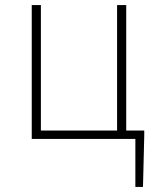

<svg xmlns="http://www.w3.org/2000/svg" viewBox="-20 -547 616 756"><path d="M513 189V0H105V-527H141V-33H441V-527H477V-33H548V-13L543 189Z"/></svg>

Font: Noto Sans TC Thin
Style: Regular
Weight: 100
Designer: Ryoko NISHIZUKA 西塚涼子 (kana, bopomofo & ideographs); Paul D. Hunt (Latin, Greek & Cyrillic); Sandoll Communications 산돌커뮤니
Foundry: Adobe
Version: Version 2.004-H2;hotconv 1.0.118;makeotfexe 2.5.65603